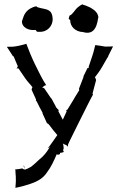

<svg xmlns="http://www.w3.org/2000/svg" viewBox="-20 -678 578 911"><path d="M13 -455C22 -441 32 -427 41 -412C42 -411 44 -410 45 -410C51 -396 57 -380 64 -365V-362C63 -359 60 -355 59 -354V-353C61 -354 66 -354 68 -353L100 -306C110 -291 125 -277 134 -264C132 -262 130 -255 130 -252L151 -206C151 -205 151 -202 150 -202V-201C151 -201 153 -198 154 -197C163 -179 172 -160 182 -143V-139C189 -125 196 -108 203 -93C207 -93 211 -88 213 -86C225 -69 240 -51 252 -37C240 -19 225 1 213 18C200 29.7 212 22.5 217 20C216 22 214 24 213 25C201 45 188 62 164 81C152 93 139 104 128 113C118 119 107 124 96 128C97 126 97 121 97 118C97 114 96 113 93 110C92 110 90 108 89 107V108L93 112C101 124 95 130 86 121C74 124 63 125 51 126L53 128C53 138 54 149 55 160V168C56 183 54 200 53 213H54C77 209 101 202 122 195C161 182 185 167 203 140C222 115 236 85 249 54C250 54 252 55 254 56C259 57 266 53 265 50V47H268C277 45 273 48 279 44C280 43 282 43 283 44L284 43C283 43 281 40 280 38C279 34 281 31 282 25V22L281 15C281 11 280 6 278 3C286 8 298 10 302 18H303C301 12 304 2 308 -2H307C321 -30 335 -59 349 -87L398 -185C405 -200 414 -215 421 -229V-230C421 -230 420 -231 420 -232L419 -234L436 -298C436 -301 432 -310 430 -311C440 -324 454 -342 463 -358L490 -405C490 -406 492 -407 493 -407V-411C500 -426 509 -443 516 -457V-458C504 -457 491 -457 479 -457C465 -460 446 -462 433 -464H432C428 -449 424 -430 418 -413L400 -359C401 -358 401 -356 402 -355H395L376 -316C376 -315 377 -313 376 -312L355 -258C355 -256 355 -252 356 -250C349 -237 337 -221 330 -207L300 -158C299 -157 295 -156 294 -156V-155C295 -155 296 -151 296 -150V-149L278 -110C271 -123 264 -136 257 -150C257 -151 258 -156 259 -156V-157C258 -156 254 -159 254 -160L246 -169C246 -170 244 -172 245 -172L224 -211L222 -212L190 -259C188 -261 183 -262 180 -263C185 -266 194 -276 199 -273V-274C190 -288 180 -305 172 -321L145 -375C130 -406 116 -441 105 -470H104C92 -467 74 -461 59 -459C47 -456 28 -456 13 -456ZM50 126H51L50 127ZM84 -577C84 -547 116 -532 149 -536C149 -535 151 -533 152 -532C157 -530 151 -529 155 -528H157L156 -527H166C205 -525 230 -555 230 -587C230 -590 229 -594 229 -597C228 -607 224 -618 218 -624V-623C207 -637 177 -636 155 -645C154 -646 154 -647 154 -648H153C148 -648 142 -646 137 -644C119 -637 101 -624 92 -600C89 -592 86 -584 84 -577ZM306 -588C308 -586 311 -585 313 -583C313 -550 339 -529 370 -526V-527C418 -511 439 -539 446 -595V-594L447 -595C447 -600 445 -605 443 -610C437 -624 419 -639 395 -648C389 -651 381 -654 375 -655L373 -658L372 -657C365 -656 358 -650 350 -644C334 -631 326 -610 310 -604C308 -599 307 -594 306 -588Z"/></svg>

Font: Charger Mayhem
Style: Regular
Weight: 400
Designer: Jasper
Foundry: Cannot Into Space Fonts
Version: Version 0.98